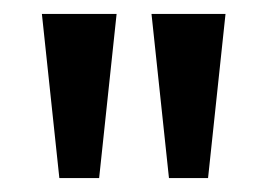

<svg xmlns="http://www.w3.org/2000/svg" viewBox="-20 -720 383 275"><path d="M222 -465 197 -700H303L278 -465ZM65 -465 40 -700H147L122 -465Z"/></svg>

Font: Cuprum Medium
Style: Regular
Weight: 500
Designer: Jovanny Lemonad
Foundry: Jovanny Lemonad
Version: Version 3.000